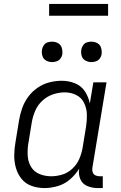

<svg xmlns="http://www.w3.org/2000/svg" viewBox="-20 -949 616 977"><path d="M206 8Q239 8 273.5 -2Q308 -12 336 -36Q364 -60 383 -91Q378 -63 388.5 -38Q399 -13 424 -2.5Q449 8 477 8H503V-52H487Q475 -52 465 -57Q455 -62 451.5 -73Q448 -84 450 -95L522 -530H455L437 -422Q431 -455 412.5 -483.5Q394 -512 362 -525Q330 -538 294 -538Q263 -538 231.5 -530Q200 -522 172 -503Q144 -484 124 -457Q104 -430 93 -399Q82 -368 77 -337L59 -227Q53 -194 52.5 -160Q52 -126 61 -94.5Q70 -63 90 -38.5Q110 -14 141 -3Q172 8 206 8ZM240 -52Q209 -52 181 -63.5Q153 -75 138 -100Q123 -125 121 -156Q119 -187 124 -218L142 -328Q147 -357 159.5 -386Q172 -415 196 -437Q220 -459 250 -469Q280 -479 309 -479Q341 -479 368 -465.5Q395 -452 408 -425Q421 -398 422 -367.5Q423 -337 418 -305L400 -195Q395 -167 383 -139.5Q371 -112 348 -90.5Q325 -69 296.5 -60.5Q268 -52 240 -52ZM445 -633Q457 -633 468.5 -637Q480 -641 487.5 -651Q495 -661 497 -672Q499 -689 494.5 -705Q490 -721 476 -729Q462 -737 445 -737Q434 -737 422.5 -733.5Q411 -730 403.5 -719.5Q396 -709 394 -698Q391 -681 395.5 -665Q400 -649 414.5 -641Q429 -633 445 -633ZM245 -633Q257 -633 268.5 -637Q280 -641 287.5 -651Q295 -661 297 -672Q299 -689 294.5 -705Q290 -721 276 -729Q262 -737 245 -737Q234 -737 222.5 -733.5Q211 -730 203.5 -719.5Q196 -709 194 -698Q191 -681 195.5 -665Q200 -649 214.5 -641Q229 -633 245 -633ZM230 -869H530V-929H230Z"/></svg>

Font: Iosevka Sparkle Light
Style: Italic
Weight: 300
Italic angle: -9°
Designer: Belleve Invis
Foundry: Belleve Invis
Version: Version 4.5.0; ttfautohint (v1.8.3)